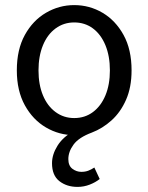

<svg xmlns="http://www.w3.org/2000/svg" viewBox="-20 -518 582 753"><path d="M284 215Q242 215 213 192.5Q184 170 184 122Q184 88 205.5 53.5Q227 19 268 -3L271 12Q212 12 160.5 -18Q109 -48 77.5 -105Q46 -162 46 -242Q46 -324 77.5 -381Q109 -438 160.5 -468Q212 -498 271 -498Q331 -498 382 -468Q433 -438 464.5 -381Q496 -324 496 -242Q496 -176 474.5 -127Q453 -78 417.5 -46Q382 -14 340 2Q289 21 268.5 49Q248 77 248 106Q248 132 264 144Q280 156 299 156Q314 156 326 151.5Q338 147 350 139L371 184Q355 197 332 206Q309 215 284 215ZM271 -55Q313 -55 344.5 -78.5Q376 -102 393.5 -144Q411 -186 411 -242Q411 -298 393.5 -340.5Q376 -383 344.5 -406.5Q313 -430 271 -430Q230 -430 198 -406.5Q166 -383 148.5 -340.5Q131 -298 131 -242Q131 -186 148.5 -144Q166 -102 198 -78.5Q230 -55 271 -55Z"/></svg>

Font: Mada
Style: Regular
Weight: 400
Designer: Khaled Hosny
Version: Version 1.5